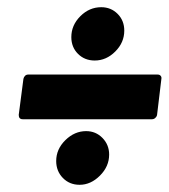

<svg xmlns="http://www.w3.org/2000/svg" viewBox="-20 -575 468 533"><path d="M178 -472Q178 -505 203 -530Q228 -555 261 -555Q288 -555 306.5 -536.5Q325 -518 325 -490Q325 -457 300 -432Q275 -407 243 -407Q215 -407 196.5 -425.5Q178 -444 178 -472ZM32 -256 45 -356Q46 -361 49.5 -364.5Q53 -368 58 -368H418Q423 -368 426 -364.5Q429 -361 428 -356L416 -256Q415 -251 411 -247.5Q407 -244 402 -244H43Q32 -244 32 -256ZM136 -128Q136 -161 161.5 -186Q187 -211 219 -211Q246 -211 264.5 -192Q283 -173 283 -146Q283 -113 257.5 -87.5Q232 -62 201 -62Q173 -62 154.5 -81Q136 -100 136 -128Z"/></svg>

Font: Barlow Condensed ExtraBold
Style: Italic
Weight: 800
Width: 3
Italic angle: -7°
Designer: Jeremy Tribby
Foundry: Tribby Type
Version: Version 1.408